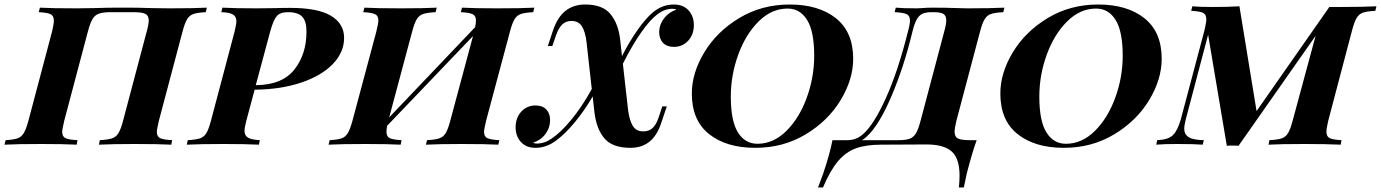

<svg xmlns="http://www.w3.org/2000/svg" viewBox="-61 -642 6128 852"><path d="M614 -606 692 -605Q803 -605 857 -608L852 -588Q815 -586 797.5 -580Q780 -574 769.5 -557Q759 -540 749 -502L644 -106Q635 -68 635 -57Q635 -36 649.5 -29Q664 -22 703 -20L699 0Q647 -3 535 -3Q434 -3 378 0L382 -20Q418 -22 436 -28Q454 -34 464.5 -51Q475 -68 485 -106L590 -502Q599 -534 599 -551Q599 -573 584 -580.5Q569 -588 531 -588H432Q396 -588 378 -581.5Q360 -575 349.5 -557.5Q339 -540 329 -502L224 -106Q215 -68 215 -57Q215 -36 229.5 -29Q244 -22 283 -20L279 0Q224 -3 122 -3Q13 -3 -41 0L-36 -20Q-1 -22 16.5 -28Q34 -34 44.5 -51.5Q55 -69 65 -106L170 -502Q178 -536 178 -550Q178 -572 163.5 -579Q149 -586 111 -588L116 -608Q167 -605 279 -605L353 -606Q417 -608 454 -608H518Q550 -608 614 -606Z M1032 -106Q1024 -76 1024 -61Q1024 -41 1039 -31.5Q1054 -22 1092 -20L1088 0Q1028 -3 932 -3Q822 -3 768 0L772 -20Q808 -22 826 -28Q844 -34 854.5 -51Q865 -68 875 -106L980 -502Q981 -508 984.5 -523.5Q988 -539 988 -548Q988 -568 973 -577.5Q958 -587 921 -588L926 -608Q978 -605 1078 -605L1166 -606Q1187 -607 1227 -607Q1349 -607 1407.5 -572Q1466 -537 1466 -474Q1466 -410 1416 -358Q1366 -306 1275.5 -275.5Q1185 -245 1069 -244ZM1074 -264Q1191 -265 1245 -333Q1299 -401 1299 -502Q1299 -548 1280 -568Q1261 -588 1217 -588Q1182 -588 1167 -570.5Q1152 -553 1138 -502Z M2310 -608 2305 -588Q2268 -586 2250.5 -580Q2233 -574 2222.5 -557Q2212 -540 2202 -502L2096 -106Q2087 -68 2087 -57Q2087 -36 2101.5 -29Q2116 -22 2155 -20L2150 0Q2098 -3 1987 -3Q1886 -3 1829 0L1834 -20Q1870 -22 1888 -28Q1906 -34 1916.5 -51Q1927 -68 1937 -106L2038 -482L1657 -84Q1654 -68 1654 -57Q1654 -36 1668.5 -29Q1683 -22 1721 -20L1717 0Q1662 -3 1560 -3Q1451 -3 1397 0L1402 -20Q1437 -22 1454.5 -28Q1472 -34 1482.5 -51.5Q1493 -69 1503 -106L1609 -502Q1618 -540 1618 -551Q1618 -572 1603.5 -579Q1589 -586 1551 -588L1556 -608Q1607 -605 1719 -605Q1816 -605 1877 -608L1872 -588Q1835 -586 1817 -580Q1799 -574 1788.5 -557Q1778 -540 1768 -502L1666 -121L2047 -521Q2051 -537 2051 -551Q2051 -572 2036.5 -579Q2022 -586 1984 -588L1989 -608Q2043 -605 2145 -605Q2256 -605 2310 -608Z M3018 -531Q3018 -489 2993 -461.5Q2968 -434 2929 -434Q2898 -434 2881 -452Q2864 -470 2864 -501Q2865 -534 2886 -561Q2907 -588 2940 -599Q2935 -603 2923 -603Q2889 -603 2858 -580Q2825 -556 2784.5 -498.5Q2744 -441 2703 -359L2726 -155Q2732 -108 2747 -83.5Q2762 -59 2793 -59Q2819 -59 2835 -74Q2851 -89 2861 -119L2878 -170H2898L2872 -93Q2836 14 2737 14Q2657 14 2621.5 -27.5Q2586 -69 2577 -142L2569 -214Q2533 -152 2490.5 -100.5Q2448 -49 2409 -20Q2365 14 2315 14Q2274 14 2250.5 -12Q2227 -38 2227 -77Q2227 -119 2252 -146.5Q2277 -174 2316 -174Q2346 -174 2363 -156.5Q2380 -139 2380 -109Q2380 -75 2359.5 -47.5Q2339 -20 2305 -9Q2310 -5 2322 -5Q2356 -5 2388 -28Q2426 -53 2473.5 -110Q2521 -167 2565 -247L2542 -453Q2537 -499 2522 -524Q2507 -549 2475 -549Q2450 -549 2434 -533.5Q2418 -518 2407 -487L2390 -438H2370L2393 -507Q2413 -566 2448.5 -594Q2484 -622 2536 -622Q2613 -622 2648 -579.5Q2683 -537 2691 -466L2699 -393Q2731 -456 2767.5 -508Q2804 -560 2836 -587Q2878 -622 2929 -622Q2971 -622 2994.5 -596Q3018 -570 3018 -531Z M3009 -227Q3009 -318 3064.5 -410Q3120 -502 3219.5 -562Q3319 -622 3443 -622Q3572 -622 3648.5 -561Q3725 -500 3725 -381Q3725 -290 3669.5 -198Q3614 -106 3514.5 -46Q3415 14 3291 14Q3162 14 3085.5 -47Q3009 -108 3009 -227ZM3182 -213Q3182 -105 3213.5 -54.5Q3245 -4 3300 -4Q3371 -4 3428.5 -61Q3486 -118 3519 -208.5Q3552 -299 3552 -395Q3552 -503 3520.5 -553.5Q3489 -604 3434 -604Q3363 -604 3305.5 -547Q3248 -490 3215 -399.5Q3182 -309 3182 -213Z M4396 -608 4391 -588Q4354 -586 4336.5 -580Q4319 -574 4308.5 -557Q4298 -540 4288 -502L4183 -106Q4175 -72 4175 -57Q4175 -35 4190 -27.5Q4205 -20 4242 -20H4273Q4253 35 4229 128L4216 190H4194Q4197 162 4197 137Q4197 61 4162 30Q4127 -1 4050 -1L3848 0Q3782 0 3737.5 16Q3693 32 3658 73Q3623 114 3591 190H3569Q3590 134 3592 128Q3622 39 3633 -20H3700Q3739 -20 3769 -47Q3817 -89 3870.5 -207.5Q3924 -326 3968 -502Q3977 -534 3977 -551Q3977 -572 3962.5 -579Q3948 -586 3909 -588L3914 -608Q3945 -605 4007 -605Q4020 -605 4028 -606Q4052 -608 4078 -608Q4139 -608 4191 -606Q4207 -605 4232 -605Q4334 -605 4396 -608ZM4138 -552Q4138 -573 4125 -580.5Q4112 -588 4082 -588H4074Q4049 -588 4033.5 -581.5Q4018 -575 4007.5 -556.5Q3997 -538 3988 -502Q3951 -347 3895 -215.5Q3839 -84 3784 -35Q3776 -27 3764 -20H3925Q3959 -20 3976 -26.5Q3993 -33 4003.5 -50.5Q4014 -68 4024 -106L4129 -502Q4138 -534 4138 -552Z M4378 -227Q4378 -318 4433.5 -410Q4489 -502 4588.5 -562Q4688 -622 4812 -622Q4941 -622 5017.5 -561Q5094 -500 5094 -381Q5094 -290 5038.5 -198Q4983 -106 4883.5 -46Q4784 14 4660 14Q4531 14 4454.5 -47Q4378 -108 4378 -227ZM4551 -213Q4551 -105 4582.5 -54.5Q4614 -4 4669 -4Q4740 -4 4797.5 -61Q4855 -118 4888 -208.5Q4921 -299 4921 -395Q4921 -503 4889.5 -553.5Q4858 -604 4803 -604Q4732 -604 4674.5 -547Q4617 -490 4584 -399.5Q4551 -309 4551 -213Z M6047 -614 6042 -594Q6005 -592 5987.5 -586Q5970 -580 5959.5 -563Q5949 -546 5939 -508L5833 -106Q5825 -72 5825 -58Q5825 -36 5839.5 -29Q5854 -22 5892 -20L5888 0Q5825 -3 5728 -3Q5619 -3 5568 0L5572 -20Q5609 -22 5626.5 -28Q5644 -34 5654.5 -51Q5665 -68 5675 -106L5777 -483L5435 5Q5426 4 5409 4Q5392 4 5383 5L5300 -488L5201 -113Q5194 -85 5194 -71Q5194 -46 5213.5 -33.5Q5233 -21 5281 -20L5276 0Q5240 -3 5164 -3Q5103 -3 5070 0L5074 -20Q5123 -22 5144 -42.5Q5165 -63 5179 -113L5284 -508Q5292 -542 5292 -556Q5292 -578 5277.5 -585Q5263 -592 5225 -594L5230 -614Q5261 -611 5319 -611Q5388 -611 5439 -614L5515 -149L5838 -611H5886Q5983 -611 6047 -614Z"/></svg>

Font: Playfair Display SC
Style: Bold Italic
Weight: 700
Italic angle: -14°
Designer: Claus Eggers Sørensen
Foundry: Claus Eggers Sørensen
Version: Version 1.200; ttfautohint (v1.6)